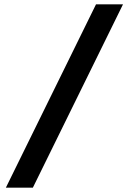

<svg xmlns="http://www.w3.org/2000/svg" viewBox="-20 -790 585 882"><path d="M421 -770H545L131 72H7Z"/></svg>

Font: Exo SemiBold
Style: Italic
Weight: 600
Italic angle: -9°
Designer: Natanael Gama
Foundry: Natanael Gama
Version: Version 1.500; ttfautohint (v1.6)